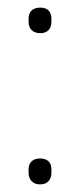

<svg xmlns="http://www.w3.org/2000/svg" viewBox="-20 -475 211 504"><path d="M86 -388Q71 -388 63 -396Q55 -404 55 -418V-425Q55 -440 63 -447.5Q71 -455 86 -455Q100 -455 107.5 -447.5Q115 -440 115 -425V-418Q115 -404 107.5 -396Q100 -388 86 -388ZM85 9Q71 9 63 0.5Q55 -8 55 -22V-30Q55 -44 63 -51.5Q71 -59 85 -59Q100 -59 107.5 -51.5Q115 -44 115 -30V-22Q115 -8 107.5 0.5Q100 9 85 9Z"/></svg>

Font: Sofia Sans Condensed ExtraLight
Style: Regular
Weight: 250
Version: Version 4.100